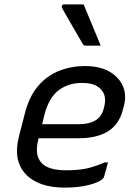

<svg xmlns="http://www.w3.org/2000/svg" viewBox="-20 -844 640 875"><path d="M367 -543Q435 -543 479 -517.5Q523 -492 540.5 -450.5Q558 -409 544 -359L540 -344Q523 -277 472 -245.5Q421 -214 340 -214H156L155 -210Q136 -137 169 -102Q199 -68 282 -68Q338 -68 376 -76.5Q414 -85 457 -104H472Q468 -88 463.5 -71.5Q459 -55 454 -38Q453 -34 449 -30Q432 -13 385 -1Q338 11 275 11Q155 11 97 -50.5Q39 -112 66 -221L93 -326Q113 -405 154 -452.5Q195 -500 250 -521.5Q305 -543 367 -543ZM353 -466Q291 -466 246.5 -432Q202 -398 182 -319L172 -278H340Q387 -278 416 -296Q445 -314 454 -354Q469 -409 438 -439Q425 -452 405 -459Q385 -466 353 -466ZM361 -824Q381 -777 400.5 -729Q420 -681 439 -636H372Q360 -636 357 -644Q338 -677 323 -702.5Q308 -728 294 -752.5Q280 -777 263 -807Q260 -812 262.5 -818Q265 -824 272 -824Z"/></svg>

Font: Recursive Mn Lnr St
Style: Italic
Weight: 400
Italic angle: -15°
Monospace: yes
Version: Version 1.079;hotconv 1.0.112;makeotfexe 2.5.65598; ttfautoh